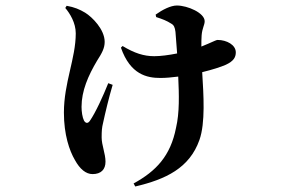

<svg xmlns="http://www.w3.org/2000/svg" viewBox="-20 -596 1040 697"><path d="M316 36C347 36 363 19 363 -9C363 -38 349 -69 349 -97C349 -121 350 -133 354 -149C362 -186 375 -241 389 -288L373 -294C355 -249 327 -187 306 -157C299 -147 291 -148 285 -158C279 -170 276 -191 276 -208C276 -266 300 -321 332 -375C350 -403 360 -421 360 -444C360 -489 315 -534 289 -550C269 -562 250 -570 222 -575L217 -567C234 -547 255 -513 255 -475C255 -384 212 -296 212 -187C212 -107 232 -49 252 -15C270 18 292 36 316 36ZM562 -313C582 -313 604 -315 627 -318C630 -252 632 -187 619 -132C599 -30 547 25 465 70L471 81C582 55 668 14 704 -88C726 -150 719 -252 714 -334C751 -343 782 -353 800 -361C828 -374 836 -388 836 -406C836 -433 803 -451 770 -451C766 -451 760 -448 735 -437L711 -427C711 -442 711 -456 712 -468C714 -494 723 -505 723 -519C723 -549 661 -576 622 -576C600 -576 570 -561 545 -543L547 -534C569 -527 585 -521 602 -510C611 -505 615 -497 617 -480L623 -402C593 -396 563 -392 540 -392C502 -392 468 -403 425 -429L419 -423C453 -325 514 -313 562 -313Z"/></svg>

Font: Source Han Serif CN
Style: Bold
Weight: 700
Designer: Ryoko NISHIZUKA 西塚涼子 (kana & ideographs); Frank Grießhammer (Latin, Greek & Cyrillic); Wenlong ZHANG 张文龙 (bopomofo); San
Foundry: Adobe
Version: Version 2.003;hotconv 1.1.1;makeotfexe 2.6.0